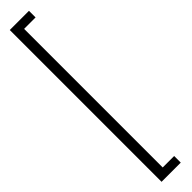

<svg xmlns="http://www.w3.org/2000/svg" viewBox="-311 -670 771 771"><g transform="rotate(-45 74.0 -285.0)"><path d="M16.5 145.5H125.5V108H60.5V-679H125.5V-716.5H16.5Z"/></g></svg>

Font: Anybody ExtraCondensed Light
Style: Regular
Weight: 300
Width: 2
Version: Version 1.113;gftools[0.9.25]